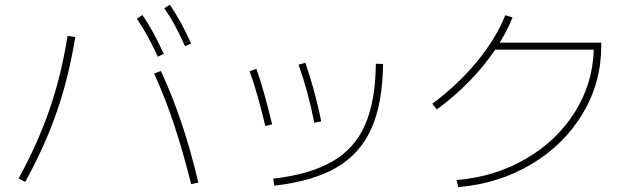

<svg xmlns="http://www.w3.org/2000/svg" viewBox="-20 -802 2633 801"><path d="M623 -495.1 651.4 -505.9Q700.2 -399.9 738 -286.9Q775.9 -173.8 807.6 -40L777.3 -34.2Q743.7 -168.9 706.8 -280.5Q669.9 -392.1 623 -495.1ZM261.7 -652.3 293.9 -647.5Q268.1 -483.9 217.5 -337.4Q167 -190.9 85 -43L57.6 -57.6Q138.2 -204.1 187.5 -347.9Q236.8 -491.7 261.7 -652.3ZM550.8 -723.6 574.2 -739.3Q599.6 -702.1 620.6 -663.6Q641.6 -625 663.1 -577.1L638.7 -565.4Q615.2 -615.7 594.7 -652.8Q574.2 -689.9 550.8 -723.6ZM665 -767.6 688.5 -782.2Q713.9 -745.1 734.9 -706.5Q755.9 -668 777.3 -620.1L752 -609.4Q729 -660.2 708.7 -697.5Q688.5 -734.9 665 -767.6Z M1547.9 -536.1 1578.1 -535.2Q1576.2 -371.1 1529.5 -266.1Q1482.9 -161.1 1384.5 -103.5Q1286.1 -45.9 1124 -27.3L1120.1 -56.6Q1273.9 -74.7 1366.7 -128.4Q1459.5 -182.1 1502.9 -280.8Q1546.4 -379.4 1547.9 -536.1ZM1021.5 -504.9 1049.8 -514.6Q1083.5 -418 1115.2 -283.2L1086.9 -276.4Q1055.2 -410.6 1021.5 -504.9ZM1225.6 -532.2 1253.9 -540Q1292.5 -429.7 1320.3 -295.9L1291 -290Q1265.6 -420.4 1225.6 -532.2Z M2457 -594.7H2045.9Q2000 -526.4 1937.7 -462.6Q1875.5 -398.9 1802.7 -345.7L1783.2 -369.1Q1888.2 -446.3 1968.8 -543.7Q2049.3 -641.1 2087.9 -738.3L2118.2 -729.5Q2098.6 -679.2 2064.9 -624H2488.3V-610.4Q2488.3 -457 2410.6 -327.6Q2333 -198.2 2196.8 -116.9Q2060.5 -35.6 1891.6 -21.5L1884.8 -50.8Q2043.9 -64 2173.3 -139.2Q2302.7 -214.4 2377.9 -333.7Q2453.1 -453.1 2457 -594.7Z"/></svg>

Font: Pretendard GOV Thin
Style: Regular
Weight: 100
Designer: Base glyphs from Inter by Rasmus Andersson; Hangeul glyphs from Noto Sans CJK(Source Han Sans) by Jang Soo-young and Kan
Foundry: Kil Hyung-jin
Version: Version 1.309